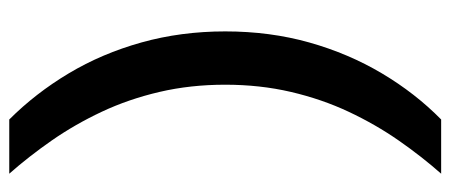

<svg xmlns="http://www.w3.org/2000/svg" viewBox="-306 -546 996 425"><g transform="rotate(90 192.5 -333.0)"><path d="M244 145Q186 87 142 13.5Q98 -60 73.5 -147.5Q49 -235 49 -333Q49 -432 73.5 -519Q98 -606 142 -680Q186 -754 244 -811H364Q326 -768 290.5 -717Q255 -666 227 -606.5Q199 -547 183 -478.5Q167 -410 167 -333Q167 -256 183 -187.5Q199 -119 227 -59.5Q255 0 290.5 51Q326 102 364 145Z"/></g></svg>

Font: Host Grotesk Light SemiBold
Style: Regular
Weight: 600
Version: Version 1.003